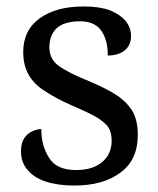

<svg xmlns="http://www.w3.org/2000/svg" viewBox="-20 -565 491 595"><path d="M210 10C177 10 148 6 123 -2C98 -10 79 -22 66 -38C52 -53 45 -73 45 -96C45 -114 49 -128 56 -138C63 -148 72 -155 82 -159C91 -163 100 -165 108 -165C108 -130 116 -101 132 -76C147 -51 175 -38 216 -38C251 -38 279 -47 298 -64C317 -81 326 -102 326 -129C326 -146 323 -159 316 -170C309 -181 296 -191 279 -202C261 -212 236 -224 203 -238C169 -253 141 -268 119 -283C96 -297 80 -314 69 -333C58 -352 52 -375 52 -404C52 -449 69 -484 104 -509C138 -533 183 -545 240 -545C272 -545 299 -541 321 -533C342 -524 359 -513 370 -499C381 -485 386 -470 386 -453C386 -435 380 -421 368 -410C355 -399 337 -393 314 -393C314 -426 307 -452 293 -471C279 -490 257 -499 228 -499C194 -499 170 -491 155 -477C140 -462 133 -442 133 -419C133 -394 143 -374 162 -361C181 -347 212 -331 257 -313C292 -298 321 -284 343 -269C365 -254 381 -237 392 -218C402 -199 407 -175 407 -147C407 -95 389 -56 353 -30C317 -3 269 10 210 10Z"/></svg>

Font: NameLogos Serif
Style: Regular
Weight: 500
Version: Version 0.1